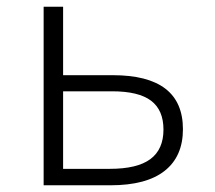

<svg xmlns="http://www.w3.org/2000/svg" viewBox="-20 -552 640 572"><path d="M110 0V-532H168V-328H316Q525 -328 525 -167Q525 -86 470.5 -43Q416 0 309 0ZM168 -49H307Q389 -49 428 -78Q467 -107 467 -166Q467 -224 430 -252Q393 -280 314 -280H168Z"/></svg>

Font: Noto Sans Mono Light
Style: Regular
Weight: 300
Designer: Monotype Design Team
Foundry: Monotype Imaging Inc.
Version: Version 2.014; ttfautohint (v1.8.4.7-5d5b)